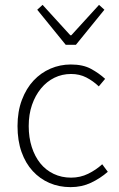

<svg xmlns="http://www.w3.org/2000/svg" viewBox="-20 -757 489 789"><path d="M270 12Q223 12 183.5 -5Q144 -22 114.5 -54Q85 -86 68.5 -132.5Q52 -179 52 -239Q52 -299 70 -346.5Q88 -394 118 -426Q148 -458 187.5 -475Q227 -492 271 -492Q321 -492 354 -474Q387 -456 412 -433L386 -402Q363 -424 335 -438.5Q307 -453 272 -453Q235 -453 203.5 -437.5Q172 -422 148.5 -393.5Q125 -365 111.5 -326Q98 -287 98 -239Q98 -192 110.5 -153Q123 -114 145.5 -86Q168 -58 200.5 -42.5Q233 -27 272 -27Q310 -27 342.5 -43Q375 -59 400 -82L423 -51Q392 -24 354 -6Q316 12 270 12ZM250 -573 133 -717 155 -737 269 -612H273L387 -737L409 -717L292 -573Z"/></svg>

Font: hySource Sans Pro Light
Style: Regular
Weight: 300
Designer: Paul D. Hunt
Foundry: Adobe Systems Incorporated
Version: Version 2.021;PS 2.000;hotconv 1.0.86;makeotf.lib2.5.63406